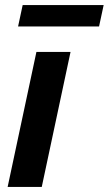

<svg xmlns="http://www.w3.org/2000/svg" viewBox="-20 -734 427 754"><path d="M51 -630 69 -714H387L369 -630ZM10 0 123 -530H257L144 0Z"/></svg>

Font: Be Vietnam Pro SemiBold
Style: Italic
Weight: 600
Italic angle: -12°
Designer: Lam Bao, Tony Le, Vietanh Nguyen
Foundry: Yellow Type Foundry
Version: Version 1.002; ttfautohint (v1.8.3)